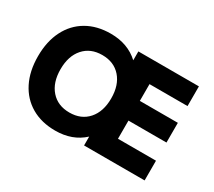

<svg xmlns="http://www.w3.org/2000/svg" viewBox="-128 -925 1318 1181"><g transform="rotate(30 531.0 -334.0)"><path d="M560 -605V-668H990V-528H720V-409H990V-269H720V-140H990V0H560V-63Q481 10 360 10Q262 10 190 -32Q118 -74 79 -151.5Q40 -229 40 -334Q40 -439 79 -516.5Q118 -594 190 -636Q262 -678 360 -678Q481 -678 560 -605ZM560 -334Q560 -428 511.5 -483Q463 -538 380 -538Q297 -538 248.5 -483Q200 -428 200 -334Q200 -240 248.5 -185Q297 -130 380 -130Q463 -130 511.5 -185Q560 -240 560 -334Z"/></g></svg>

Font: Madhuban Bold
Style: Regular
Weight: 700
Designer: jaikishan Patel
Foundry: MagicType
Version: Version 1.000